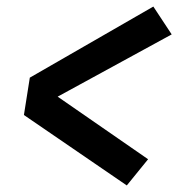

<svg xmlns="http://www.w3.org/2000/svg" viewBox="-20 -634 544 586"><path d="M367 -68 53 -283 71 -397 448 -614 504 -529 156 -339 432 -148Z"/></svg>

Font: Iosevka Curly Slab Extrabold
Style: Italic
Weight: 800
Italic angle: -9°
Monospace: yes
Designer: Belleve Invis
Foundry: Belleve Invis
Version: Version 22.1.2; ttfautohint (v1.8.4)